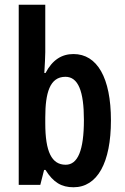

<svg xmlns="http://www.w3.org/2000/svg" viewBox="-20 -780 526 810"><path d="M171 -560V-760H59V0H150L166 -63H172C205 -10 240 10 290 10C391 10 448 -94 448 -272C448 -452 390 -552 290 -552C240 -552 201 -527 172 -472H167C169 -510 171 -539 171 -560ZM256 -456C310 -456 334 -395 334 -274C334 -145 308 -85 257 -85C198 -85 171 -140 171 -260V-284C171 -388 190 -456 256 -456Z"/></svg>

Font: Noto Sans Myanmar UI ExtraCondensed SemiBold
Style: Regular
Weight: 600
Width: 2
Designer: Monotype Design Team
Foundry: Monotype Imaging Inc.
Version: Version 2.103